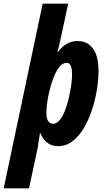

<svg xmlns="http://www.w3.org/2000/svg" viewBox="-79 -781 568 1039"><path d="M-59 238 152 -761H290L244 -548Q241 -534 238.5 -523.5Q236 -513 232 -501H236Q254 -527 281 -543Q308 -559 342 -559Q393 -559 423.5 -519Q454 -479 454 -396Q454 -349 445 -294Q436 -239 418.5 -185.5Q401 -132 374.5 -87.5Q348 -43 313 -16.5Q278 10 235 10Q201 10 176.5 -9Q152 -28 140 -60H137Q134 -35 130 -12.5Q126 10 124 24L78 238ZM209 -111Q227 -111 243 -130Q259 -149 271.5 -180Q284 -211 292.5 -247Q301 -283 306 -317.5Q311 -352 311 -377Q311 -441 282 -441Q260 -441 242 -418.5Q224 -396 210.5 -360.5Q197 -325 188 -287Q180 -254 176 -223Q172 -192 172 -172Q172 -111 209 -111Z"/></svg>

Font: Noto Sans ExtraCondensed ExtraBold
Style: Italic
Weight: 800
Width: 2
Italic angle: -12°
Designer: Monotype Design Team
Foundry: Monotype Imaging Inc.
Version: Version 2.013; ttfautohint (v1.8.4.7-5d5b)